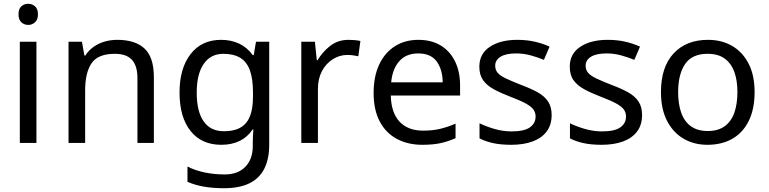

<svg xmlns="http://www.w3.org/2000/svg" viewBox="-20 -757 4071 1017"><path d="M173 -536V0H85V-536ZM130 -737Q150 -737 165.5 -723.5Q181 -710 181 -681Q181 -653 165.5 -639Q150 -625 130 -625Q108 -625 93 -639Q78 -653 78 -681Q78 -710 93 -723.5Q108 -737 130 -737Z M601 -546Q697 -546 746 -499.5Q795 -453 795 -349V0H708V-343Q708 -408 679 -440Q650 -472 588 -472Q499 -472 465 -422Q431 -372 431 -278V0H343V-536H414L427 -463H432Q450 -491 476.5 -509.5Q503 -528 535 -537Q567 -546 601 -546Z M1151 -546Q1204 -546 1246.5 -526Q1289 -506 1319 -465H1324L1336 -536H1406V9Q1406 85 1380 136.5Q1354 188 1301 214Q1248 240 1166 240Q1108 240 1059.5 231.5Q1011 223 973 206V125Q1011 145 1062 156Q1113 167 1171 167Q1240 167 1279.5 126.5Q1319 86 1319 16V-5Q1319 -17 1320 -39.5Q1321 -62 1322 -71H1318Q1290 -30 1248.5 -10Q1207 10 1152 10Q1048 10 989.5 -63Q931 -136 931 -267Q931 -395 989.5 -470.5Q1048 -546 1151 -546ZM1163 -472Q1096 -472 1059 -418.5Q1022 -365 1022 -266Q1022 -167 1058.5 -114.5Q1095 -62 1165 -62Q1206 -62 1235 -72.5Q1264 -83 1283 -105.5Q1302 -128 1311 -163Q1320 -198 1320 -246V-267Q1320 -340 1303.5 -385Q1287 -430 1252 -451Q1217 -472 1163 -472Z M1826 -546Q1841 -546 1858.5 -544.5Q1876 -543 1889 -540L1878 -459Q1865 -462 1849.5 -464Q1834 -466 1820 -466Q1779 -466 1743 -443.5Q1707 -421 1685.5 -380.5Q1664 -340 1664 -286V0H1576V-536H1648L1658 -438H1662Q1688 -482 1729 -514Q1770 -546 1826 -546Z M2196 -546Q2265 -546 2314.5 -516Q2364 -486 2390.5 -431.5Q2417 -377 2417 -304V-251H2050Q2052 -160 2096.5 -112.5Q2141 -65 2221 -65Q2272 -65 2311.5 -74.5Q2351 -84 2393 -102V-25Q2352 -7 2312 1.5Q2272 10 2217 10Q2141 10 2082.5 -21Q2024 -52 1991.5 -113.5Q1959 -175 1959 -264Q1959 -352 1988.5 -415Q2018 -478 2071.5 -512Q2125 -546 2196 -546ZM2195 -474Q2132 -474 2095.5 -433.5Q2059 -393 2052 -321H2325Q2324 -389 2293 -431.5Q2262 -474 2195 -474Z M2902 -148Q2902 -96 2876 -61Q2850 -26 2802 -8Q2754 10 2688 10Q2632 10 2591.5 1Q2551 -8 2520 -24V-104Q2552 -88 2597.5 -74.5Q2643 -61 2690 -61Q2757 -61 2787 -82.5Q2817 -104 2817 -140Q2817 -160 2806 -176Q2795 -192 2766.5 -208Q2738 -224 2685 -244Q2633 -264 2596 -284Q2559 -304 2539 -332Q2519 -360 2519 -404Q2519 -472 2574.5 -509Q2630 -546 2720 -546Q2769 -546 2811.5 -536.5Q2854 -527 2891 -510L2861 -440Q2827 -454 2790 -464Q2753 -474 2714 -474Q2660 -474 2631.5 -456.5Q2603 -439 2603 -409Q2603 -387 2616 -371.5Q2629 -356 2659.5 -341.5Q2690 -327 2741 -307Q2792 -288 2828 -268Q2864 -248 2883 -219.5Q2902 -191 2902 -148Z M3381 -148Q3381 -96 3355 -61Q3329 -26 3281 -8Q3233 10 3167 10Q3111 10 3070.5 1Q3030 -8 2999 -24V-104Q3031 -88 3076.5 -74.5Q3122 -61 3169 -61Q3236 -61 3266 -82.5Q3296 -104 3296 -140Q3296 -160 3285 -176Q3274 -192 3245.5 -208Q3217 -224 3164 -244Q3112 -264 3075 -284Q3038 -304 3018 -332Q2998 -360 2998 -404Q2998 -472 3053.5 -509Q3109 -546 3199 -546Q3248 -546 3290.5 -536.5Q3333 -527 3370 -510L3340 -440Q3306 -454 3269 -464Q3232 -474 3193 -474Q3139 -474 3110.5 -456.5Q3082 -439 3082 -409Q3082 -387 3095 -371.5Q3108 -356 3138.5 -341.5Q3169 -327 3220 -307Q3271 -288 3307 -268Q3343 -248 3362 -219.5Q3381 -191 3381 -148Z M3977 -269Q3977 -180 3946.5 -117.5Q3916 -55 3860 -22.5Q3804 10 3727 10Q3656 10 3600.5 -22.5Q3545 -55 3513 -117.5Q3481 -180 3481 -269Q3481 -402 3548 -474Q3615 -546 3730 -546Q3803 -546 3858.5 -513.5Q3914 -481 3945.5 -419.5Q3977 -358 3977 -269ZM3572 -269Q3572 -206 3588.5 -159.5Q3605 -113 3640 -88Q3675 -63 3729 -63Q3783 -63 3818 -88Q3853 -113 3869.5 -159.5Q3886 -206 3886 -269Q3886 -333 3869 -378Q3852 -423 3817.5 -447.5Q3783 -472 3728 -472Q3646 -472 3609 -418Q3572 -364 3572 -269Z"/></svg>

Font: Noto Sans Cherokee
Style: Regular
Weight: 400
Designer: Monotype Design Team
Foundry: Monotype Imaging Inc.
Version: Version 2.001